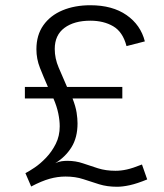

<svg xmlns="http://www.w3.org/2000/svg" viewBox="-20 -701 628 733"><path d="M99 11 77 -40Q91 -47 112.5 -61.5Q134 -76 156 -99Q178 -122 193 -152Q208 -182 208 -219Q208 -241 202.5 -268Q197 -295 184 -325H75V-369H163Q146 -408 132.5 -442Q119 -476 119 -513Q119 -567 145.5 -604.5Q172 -642 218.5 -661.5Q265 -681 325 -681Q409 -681 463 -643.5Q517 -606 533 -543L463 -525Q449 -579 412.5 -600.5Q376 -622 325 -622Q263 -622 226 -594.5Q189 -567 189 -514Q189 -478 204 -443Q219 -408 236 -369H447V-325H257Q269 -294 272.5 -271Q276 -248 276 -230Q276 -176 253 -139Q230 -102 191 -78Q204 -84 215.5 -85.5Q227 -87 237 -87Q269 -87 296.5 -77.5Q324 -68 354 -58.5Q384 -49 421 -49Q442 -49 464.5 -54Q487 -59 522 -73L542 -16Q503 0 475.5 6Q448 12 427 12Q389 12 358.5 2.5Q328 -7 298 -17Q268 -27 230 -27Q200 -27 169.5 -18.5Q139 -10 99 11Z"/></svg>

Font: Atkinson Hyperlegible Next Light
Style: Regular
Weight: 300
Designer: Elliott Scott, Megan Eiswerth, Linus Boman, Theodore Petrosky, Letters from Sweden
Foundry: Applied Design Works, Letters from Sweden
Version: Version 2.001